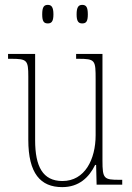

<svg xmlns="http://www.w3.org/2000/svg" viewBox="-20 -757 540 787"><path d="M317 -661C333 -661 340 -669 340 -698C340 -728 333 -737 317 -737C302 -737 294 -728 294 -698C294 -669 302 -661 317 -661ZM176 -661C191 -661 199 -669 199 -698C199 -728 191 -737 176 -737C160 -737 153 -728 153 -698C153 -669 160 -661 176 -661ZM235 10C304 10 345 -30 370 -81H374L376 0H481V-20H470C406 -20 400 -24 400 -99V-536H292V-516H300C371 -516 372 -511 372 -431V-203C372 -104 328 -15 236 -15C155 -15 124 -75 124 -182V-536H13V-516H24C91 -516 96 -511 96 -443V-184C96 -46 146 10 235 10Z"/></svg>

Font: Noto Serif Hebrew Condensed Thin
Style: Regular
Weight: 100
Width: 3
Designer: Monotype Design Team
Foundry: Monotype Imaging Inc.
Version: Version 2.004